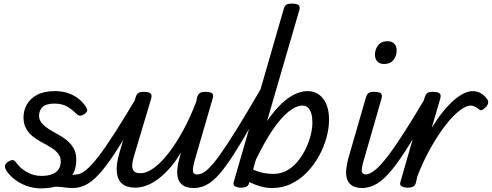

<svg xmlns="http://www.w3.org/2000/svg" viewBox="-20 -1023 2720 1062"><path d="M256 -10Q291 -26 320.5 -36.5Q350 -47 371 -52.5Q392 -58 402 -58Q411 -58 413.5 -46.5Q416 -35 412.5 -20.5Q409 -6 401 5.5Q393 17 381 17Q360 17 339.5 14Q319 11 295.5 10Q272 9 242 15ZM208 19Q163 19 124 4Q85 -11 56.5 -34.5Q28 -58 14 -82Q7 -93 7.5 -104.5Q8 -116 21 -126Q35 -136 46.5 -137.5Q58 -139 67 -127Q90 -93 128 -71.5Q166 -50 208 -50Q244 -50 267.5 -59Q291 -68 303.5 -86Q316 -104 316 -130Q316 -156 301 -174Q286 -192 263 -206.5Q240 -221 213 -235Q186 -249 163 -267Q140 -285 125 -311Q110 -337 110 -374Q110 -411 128 -444Q146 -477 184.5 -498Q223 -519 284 -519Q328 -519 362 -506Q396 -493 419 -473Q442 -453 454 -434Q461 -423 462.5 -414Q464 -405 447 -392Q434 -383 424 -383Q414 -383 404 -392Q380 -417 351.5 -433.5Q323 -450 281 -450Q235 -450 215.5 -431Q196 -412 196 -383Q196 -360 211 -342.5Q226 -325 249 -310Q272 -295 299 -280.5Q326 -266 349 -247.5Q372 -229 387 -203Q402 -177 402 -140Q402 -85 376.5 -49.5Q351 -14 307 2.5Q263 19 208 19Z M383 17Q369 17 362.5 5.5Q356 -6 357.5 -20.5Q359 -35 370 -46.5Q381 -58 402 -58Q425 -58 454.5 -81.5Q484 -105 523.5 -156Q563 -207 616.5 -290.5Q670 -374 741 -494Q749 -508 763.5 -506.5Q778 -505 787.5 -494.5Q797 -484 789 -471Q710 -328 652 -233.5Q594 -139 549 -84Q504 -29 464.5 -6Q425 17 383 17Z M727 15Q682 15 656 -6.5Q630 -28 626 -71.5Q622 -115 641 -179L730 -484Q736 -503 745.5 -509Q755 -515 774 -515Q804 -515 813 -506Q822 -497 816 -477L721 -159Q713 -134 711.5 -112Q710 -90 720 -77.5Q730 -65 757 -65Q792 -65 832 -94.5Q872 -124 913 -177Q954 -230 993.5 -302.5Q1033 -375 1066 -462L1070 -484Q1076 -503 1086 -509Q1096 -515 1115 -515Q1145 -515 1154 -506Q1163 -497 1156 -477L1060 -147Q1045 -96 1047 -77Q1049 -58 1071 -58Q1085 -58 1092 -46.5Q1099 -35 1097.5 -20.5Q1096 -6 1085 5.5Q1074 17 1053 17Q1012 17 991 1.5Q970 -14 964 -38Q958 -62 961 -90.5Q964 -119 972 -145L981 -180Q953 -132 921.5 -96Q890 -60 857.5 -35Q825 -10 792 2.5Q759 15 727 15Z M1053 17Q1039 17 1032.5 5.5Q1026 -6 1027.5 -20.5Q1029 -35 1040 -46.5Q1051 -58 1072 -58Q1097 -58 1126.5 -84Q1156 -110 1196 -166Q1236 -222 1292 -312.5Q1348 -403 1424 -534Q1432 -547 1446 -545.5Q1460 -544 1469 -533.5Q1478 -523 1470 -510Q1386 -357 1326 -255.5Q1266 -154 1221 -94Q1176 -34 1136 -8.5Q1096 17 1053 17Z M1312 15Q1295 15 1281 8Q1267 1 1273 -17L1549 -972Q1554 -991 1564 -997Q1574 -1003 1594 -1003Q1624 -1003 1632.5 -994Q1641 -985 1635 -965L1457 -353Q1496 -410 1534 -446.5Q1572 -483 1609 -501Q1646 -519 1681 -519Q1735 -519 1767.5 -477Q1800 -435 1800 -361Q1800 -314 1786 -262.5Q1772 -211 1745 -161.5Q1718 -112 1679.5 -71.5Q1641 -31 1592 -7Q1543 17 1484 17Q1453 17 1421 8Q1389 -1 1359 -16L1358 -11Q1355 2 1345 8.5Q1335 15 1312 15ZM1380 -85Q1412 -71 1439.5 -66Q1467 -61 1492 -61Q1532 -61 1566 -79.5Q1600 -98 1626 -129.5Q1652 -161 1670.5 -199Q1689 -237 1698.5 -275.5Q1708 -314 1708 -346Q1708 -374 1702 -394.5Q1696 -415 1684 -427Q1672 -439 1654 -439Q1618 -439 1576 -405.5Q1534 -372 1488.5 -305Q1443 -238 1395 -139Z M1987 17Q1946 17 1925 2Q1904 -13 1898 -37Q1892 -61 1895.5 -89.5Q1899 -118 1906 -145L2004 -484Q2010 -503 2019.5 -509Q2029 -515 2048 -515Q2078 -515 2087 -506Q2096 -497 2090 -477L1995 -147Q1979 -95 1981 -76.5Q1983 -58 2006 -58Q2020 -58 2027 -46.5Q2034 -35 2032 -20.5Q2030 -6 2019 5.5Q2008 17 1987 17ZM2103 -669Q2082 -669 2068 -682.5Q2054 -696 2054 -721Q2054 -749 2071 -772Q2088 -795 2124 -795Q2146 -795 2160 -782Q2174 -769 2174 -743Q2174 -715 2157 -692Q2140 -669 2103 -669Z M1982 17Q1968 17 1961.5 5.5Q1955 -6 1956.5 -20.5Q1958 -35 1969 -46.5Q1980 -58 2001 -58Q2024 -58 2053.5 -81.5Q2083 -105 2122.5 -156Q2162 -207 2215.5 -290.5Q2269 -374 2340 -494Q2348 -508 2362.5 -506.5Q2377 -505 2386.5 -494.5Q2396 -484 2388 -471Q2309 -328 2251 -233.5Q2193 -139 2148 -84Q2103 -29 2063.5 -6Q2024 17 1982 17Z M2233 15Q2216 15 2202.5 8Q2189 1 2195 -17L2329 -484Q2335 -503 2344.5 -509Q2354 -515 2373 -515Q2403 -515 2412 -506Q2421 -497 2415 -477L2368 -316Q2398 -365 2428.5 -403Q2459 -441 2488.5 -467Q2518 -493 2545 -506Q2572 -519 2594 -519Q2621 -519 2641.5 -506Q2662 -493 2674 -475Q2682 -465 2680 -453.5Q2678 -442 2668 -431Q2657 -420 2647 -415Q2637 -410 2629 -419Q2619 -427 2607 -433Q2595 -439 2584 -439Q2558 -439 2521 -410.5Q2484 -382 2443.5 -329.5Q2403 -277 2362.5 -205.5Q2322 -134 2289 -49L2280 -11Q2277 2 2266.5 8.5Q2256 15 2233 15Z"/></svg>

Font: Playwrite AU SA
Style: Regular
Weight: 400
Designer: Veronika Burian, José Scaglione
Foundry: TypeTogether
Version: Version 1.002